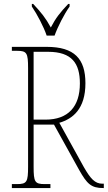

<svg xmlns="http://www.w3.org/2000/svg" viewBox="-20 -951 545 971"><path d="M216 -771H256C272 -816 305 -880 332 -918V-931H325C284 -888 262 -860 237 -812C211 -860 188 -888 148 -931H141V-918C167 -880 201 -816 216 -771ZM40 0H235V-20H206C156 -20 150 -31 150 -108V-321H253L380 -92C420 -21 441 0 502 0H505V-22H498C460 -22 438 -47 404 -106L280 -330C348 -350 412 -400 412 -530C412 -654 356 -714 216 -714H40V-694H66C116 -694 122 -683 122 -606V-108C122 -31 116 -20 66 -20H40ZM210 -346H150V-689H223C344 -689 384 -630 384 -529C384 -412 325 -346 210 -346Z"/></svg>

Font: Noto Serif Myanmar Condensed Thin
Style: Regular
Weight: 100
Width: 3
Designer: Ben Mitchell and the Monotype Design Team
Foundry: Monotype Imaging Inc.
Version: Version 2.106